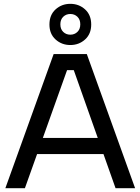

<svg xmlns="http://www.w3.org/2000/svg" viewBox="-20 -982 732 1002"><path d="M456 -854Q456 -805 424 -776Q392 -747 347 -747Q302 -747 270 -776Q238 -805 238 -854Q238 -904 270 -933Q302 -962 347 -962Q392 -962 424 -933Q456 -904 456 -854ZM399 -855Q399 -880 384 -894.5Q369 -909 347 -909Q325 -909 310 -894.5Q295 -880 295 -855Q295 -830 310 -815.5Q325 -801 347 -801Q369 -801 384 -815.5Q399 -830 399 -855ZM365 -616H330L110 0H8L260 -700H433L685 0H583ZM137 -262H545V-178H137Z"/></svg>

Font: Albert Sans Medium
Style: Regular
Weight: 500
Designer: Andreas Rasmussen
Foundry: a.Foundry
Version: Version 1.025